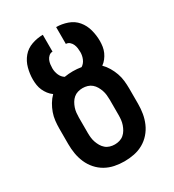

<svg xmlns="http://www.w3.org/2000/svg" viewBox="-180 -838 859 948"><g transform="rotate(-30 250.0 -363.5)"><path d="M250 8Q222 8 194.5 2.5Q167 -3 143 -16.5Q119 -30 100.5 -51Q82 -72 71 -97.5Q60 -123 55.5 -150Q51 -177 51 -205V-292Q51 -314 53.5 -336.5Q56 -359 63.5 -380Q71 -401 82.5 -420.5Q94 -440 110 -456Q97 -465 87 -478Q77 -491 70.5 -505.5Q64 -520 61.5 -536Q59 -552 59 -568Q59 -600 67.5 -632Q76 -664 96.5 -688.5Q117 -713 148.5 -724Q180 -735 212 -735V-639Q200 -639 191 -631Q182 -623 177.5 -612.5Q173 -602 171.5 -590.5Q170 -579 170 -568Q170 -548 178 -529.5Q186 -511 202 -501Q214 -503 226 -504Q238 -505 250 -505Q262 -505 274 -504Q286 -503 298 -501Q314 -511 322 -529.5Q330 -548 330 -568Q330 -579 328.5 -590.5Q327 -602 322.5 -612.5Q318 -623 309 -631Q300 -639 288 -639V-735Q320 -735 351.5 -724Q383 -713 403.5 -688.5Q424 -664 432.5 -632Q441 -600 441 -568Q441 -552 438.5 -536Q436 -520 429.5 -505.5Q423 -491 413 -478Q403 -465 390 -456Q406 -440 417.5 -420.5Q429 -401 436.5 -380Q444 -359 446.5 -336.5Q449 -314 449 -292V-205Q449 -177 444.5 -150Q440 -123 429 -97.5Q418 -72 399.5 -51Q381 -30 357 -16.5Q333 -3 305.5 2.5Q278 8 250 8ZM250 -88Q264 -88 277.5 -92Q291 -96 301.5 -105Q312 -114 319 -126Q326 -138 330.5 -151Q335 -164 336.5 -177.5Q338 -191 338 -205V-292Q338 -305 336.5 -319Q335 -333 330.5 -346Q326 -359 319 -371Q312 -383 301.5 -392Q291 -401 277.5 -405Q264 -409 250 -409Q236 -409 222.5 -405Q209 -401 198.5 -392Q188 -383 181 -371Q174 -359 169.5 -346Q165 -333 163.5 -319Q162 -305 162 -292V-205Q162 -191 163.5 -177.5Q165 -164 169.5 -151Q174 -138 181 -126Q188 -114 198.5 -105Q209 -96 222.5 -92Q236 -88 250 -88Z"/></g></svg>

Font: Iosevka Term Curly
Style: Bold
Weight: 700
Designer: Belleve Invis
Foundry: Belleve Invis
Version: Version 32.3.0